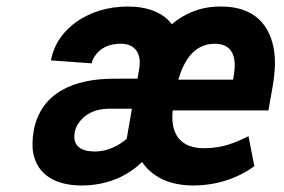

<svg xmlns="http://www.w3.org/2000/svg" viewBox="-20 -558 869 588"><path d="M759 -49 741 -141C701 -121 661 -104 605 -104C533 -104 501 -147 509 -220H802L816 -299C822 -336 824 -369 820 -398C809 -482 758 -538 658 -538C596 -539 546 -517 506 -484C480 -519 433 -538 371 -538C309 -538 255 -520 214 -491C179 -466 146 -428 136 -373L261 -364C262 -372 266 -380 271 -387C288 -412 315 -424 350 -424C394 -424 415 -394 406 -345L401 -317H329C209 -317 104 -276 83 -156C79 -131 78 -108 82 -88C95 -24 148 10 230 10C307 10 370 -18 415 -62C445 -18 496 10 572 10C646 10 711 -14 759 -49ZM209 -154C211 -163 214 -171 220 -180C239 -209 272 -225 313 -225H384L368 -133C344 -112 309 -94 271 -94C228 -94 201 -111 209 -154ZM696 -328 694 -314H526C544 -375 576 -424 638 -424C690 -424 706 -386 696 -328Z"/></svg>

Font: Asimov
Style: NarIt
Weight: 500
Designer: Google
Version: Version 2.000980; 2014